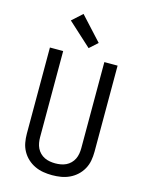

<svg xmlns="http://www.w3.org/2000/svg" viewBox="-143 -1069 885 1162"><g transform="rotate(15 300.0 -488.0)"><path d="M300 8Q272 8 244.5 3.5Q217 -1 191.5 -13Q166 -25 145.5 -44Q125 -63 111.5 -87.5Q98 -112 93 -139.5Q88 -167 88 -195V-735H171V-195Q171 -178 174 -160.5Q177 -143 184.5 -127.5Q192 -112 204.5 -99.5Q217 -87 232.5 -79.5Q248 -72 265.5 -69Q283 -66 300 -66Q317 -66 334.5 -69Q352 -72 367.5 -79.5Q383 -87 395.5 -99.5Q408 -112 415.5 -127.5Q423 -143 426 -160.5Q429 -178 429 -195V-735H512V-195Q512 -167 507 -139.5Q502 -112 488.5 -87.5Q475 -63 454.5 -44Q434 -25 408.5 -13Q383 -1 355.5 3.5Q328 8 300 8ZM315 -792 168 -926 232 -984 366 -838Z"/></g></svg>

Font: Zed Sans Extended
Style: Regular
Weight: 400
Width: 7
Designer: Belleve Invis
Foundry: Belleve Invis
Version: Version 1.0.0; ttfautohint (v1.8.4)